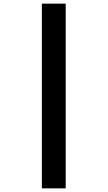

<svg xmlns="http://www.w3.org/2000/svg" viewBox="-20 -819 591 1055"><path d="M210 -799V216H341V-799Z"/></svg>

Font: Noto Sans Sinhala UI Black
Style: Regular
Weight: 900
Designer: Jelle Bosma - Monotype Design Team
Foundry: Monotype Imaging Inc.
Version: Version 2.006